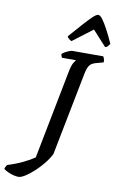

<svg xmlns="http://www.w3.org/2000/svg" viewBox="-251 -1038 802 1301"><g transform="rotate(10 150.0 -387.5)"><path d="M-27 200Q-42 200 -62 195Q-82 190 -100 181.5Q-118 173 -130 164Q-128 153 -123.5 145Q-119 137 -116 134Q-60 117 -13 94.5Q34 72 66 50L186 -565Q195 -608 206 -625.5Q217 -643 220 -646H124Q121 -650 118.5 -657Q116 -664 116 -671Q124 -679 138 -686.5Q152 -694 165.5 -699Q179 -704 185 -704H398Q400 -699 404.5 -689Q409 -679 407 -664L359 -651Q327 -643 313.5 -624.5Q300 -606 292 -565L180 6Q164 39 136.5 73Q109 107 77.5 136Q46 165 18 182.5Q-10 200 -27 200ZM167 -768Q157 -773 148 -780.5Q139 -788 137 -796Q181 -846 216.5 -886Q252 -926 277.5 -950.5Q303 -975 316 -975Q329 -975 346.5 -951.5Q364 -928 385.5 -887.5Q407 -847 430 -796Q425 -788 418.5 -779.5Q412 -771 399 -768L304 -872Z"/></g></svg>

Font: Texturina 12pt SemiBold
Style: Italic
Weight: 600
Italic angle: -11°
Version: Version 1.002